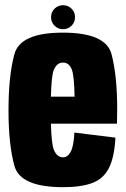

<svg xmlns="http://www.w3.org/2000/svg" viewBox="-20 -732 498 756"><path d="M228.5 5Q60 5 36.8 -78.8Q13.5 -162.5 13.5 -297Q13.5 -434.5 36.8 -519Q60 -603.5 227.5 -603.5Q397 -603.5 419.2 -518.5Q441.5 -433.5 441.5 -300.5Q441.5 -270 440.5 -245H180.5Q182.5 -165.5 192 -142.5Q204 -112.5 228.5 -112.5Q246 -112.5 258 -133.8Q270 -155 273 -210L434.5 -190Q430.5 -113.5 409.2 -71Q388 -28.5 344.2 -11.8Q300.5 5 228.5 5ZM180.5 -351.5H273.5Q272.5 -431.5 263 -457.5Q252.5 -485.5 228 -485.5Q203.5 -485.5 191.5 -456Q182.5 -433.5 180.5 -351.5ZM228.5 -617Q208.5 -617 194.8 -630.8Q181 -644.5 181 -664.5Q181 -684 194.8 -697.8Q208.5 -711.5 228.5 -711.5Q248 -711.5 261.8 -697.8Q275.5 -684 275.5 -664.5Q275.5 -644.5 261.8 -630.8Q248 -617 228.5 -617Z"/></svg>

Font: Anybody Condensed ExtraBold
Style: Regular
Weight: 800
Width: 3
Designer: Tyler Finck
Foundry: Etcetera Type Company
Version: Version 1.010; ttfautohint (v1.8.3) -l 8 -r 50 -G 200 -x 14 